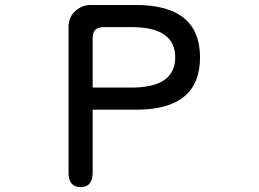

<svg xmlns="http://www.w3.org/2000/svg" viewBox="-20 -728 1040 770"><path d="M351.6 -288.1V-36.1Q351.6 22.5 303.2 22.5Q254.9 22.5 254.9 -36.1V-620.1Q254.9 -660.2 284.2 -685.5Q309.6 -708 343.8 -708H524.4Q782.2 -708 782.2 -498Q782.2 -292 536.1 -288.1H351.6ZM351.6 -377H516.6Q682.6 -379.9 682.6 -498Q682.6 -616.2 516.6 -619.1H394.5Q351.6 -619.1 351.6 -576.2V-377Z"/></svg>

Font: jf-openhuninn-1.0
Style: Regular
Weight: 400
Designer: [Kosugi Maru]
      Designed by Motoya company      

      [Varela Round]
      Joe Prince(Latin component); Avraham Co
Foundry: justfont CO.,LTD.
Version: 1.0